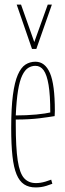

<svg xmlns="http://www.w3.org/2000/svg" viewBox="-20 -810 283 840"><path d="M136 10Q106 10 85.5 -3.5Q65 -17 52.5 -47Q40 -77 34.5 -127Q29 -177 29 -250Q29 -338 36.5 -394.5Q44 -451 58 -483Q72 -515 91.5 -527.5Q111 -540 135 -540Q177 -540 198.5 -490.5Q220 -441 220 -325Q220 -321 219.5 -312.5Q219 -304 219 -302Q206 -300 189.5 -297.5Q173 -295 152.5 -292.5Q132 -290 106 -288.5Q80 -287 49 -287Q49 -282 49 -276Q49 -270 49 -265Q49 -164 57.5 -108Q66 -52 85.5 -30.5Q105 -9 137 -9Q147 -9 157 -10.5Q167 -12 179 -15.5Q191 -19 204 -24L209 -6Q196 -1 183 3Q170 7 158.5 8.5Q147 10 136 10ZM49 -305Q71 -305 94.5 -306Q118 -307 139 -309Q160 -311 176 -313.5Q192 -316 200 -318Q200 -394 192.5 -438.5Q185 -483 171 -502.5Q157 -522 135 -522Q118 -522 103.5 -513Q89 -504 77.5 -480.5Q66 -457 59 -414.5Q52 -372 49 -305ZM207 -790 139 -596H120L53 -790H72L130 -626L189 -790Z"/></svg>

Font: Georama ExtraCondensed Thin
Style: Regular
Weight: 100
Width: 2
Designer: Jean-Baptiste Levee
Foundry: Production Type
Version: Version 1.001